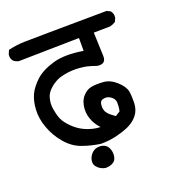

<svg xmlns="http://www.w3.org/2000/svg" viewBox="-117 -655 732 796"><g transform="rotate(-20 249.0 -257.0)"><path d="M214.8 47.9Q205.6 46.4 197.5 42.5Q189.5 38.6 182.6 32.2Q167.5 19 170.9 -1Q174.3 -19.5 188.5 -32.7Q203.1 -45.9 225.1 -44.4Q247.6 -42.5 257.8 -24.9Q266.6 -7.8 264.6 11.2Q264.2 16.1 262.9 20.5Q261.7 24.9 259.5 28.6Q257.3 32.2 254.4 35.2Q251.5 38.1 248 40Q241.2 43.9 233.2 45.9Q225.1 47.9 215.8 47.9H215.3ZM230.5 -52.7Q189 -58.6 151.4 -72.3Q112.8 -85.9 83 -121.1Q53.2 -156.2 38.6 -197.8Q23.4 -239.3 25.9 -278.3Q26.4 -287.6 27.6 -296.6Q28.8 -305.7 30.8 -313.7Q32.7 -321.8 35.4 -329.3Q38.1 -336.9 41 -343.3Q53.7 -369.6 82 -396Q110.4 -422.4 164.1 -438Q215.3 -452.6 294.9 -439.5V-496.1L29.3 -491.2H28.8H28.3Q16.1 -493.7 6.3 -501.5H5.9L5.4 -502.4Q-4.4 -514.2 -2 -531.2V-531.7L-1.5 -532.7L4.4 -546.4L5.4 -548.8L8.3 -549.8Q24.9 -553.7 41.7 -555.9Q58.6 -558.1 76.2 -558.6Q110.4 -559.6 439.5 -562.5H440.9L441.9 -562L455.6 -555.2L457 -554.7L457.5 -553.2Q467.3 -541.5 464.8 -524.4V-523.9L464.4 -522.9L458.5 -509.3L458 -507.8L456.1 -506.8Q444.3 -499.5 432.6 -497.1H432.1H431.6L360.4 -496.1L364.3 -389.6Q364.3 -384.3 363.3 -379.9Q360.4 -367.2 349.9 -363Q339.4 -358.9 323.7 -362.3L323.2 -362.8Q314 -366.2 304.9 -368.9Q295.9 -371.6 286.6 -373.8Q277.3 -376 267.6 -377Q239.3 -380.9 212.6 -378.4Q186 -376 164.1 -368.7Q156.7 -366.2 149.9 -362.5Q143.1 -358.9 135.7 -354Q128.4 -349.1 121.6 -342.8Q111.3 -334 104.7 -323.7Q98.1 -313.5 95.7 -302.2Q89.8 -279.3 93.8 -255.4Q97.7 -231 105.5 -211.4Q113.3 -191.9 138.7 -167Q147.5 -158.7 157 -151.6Q166.5 -144.5 177.2 -138.9Q188 -133.3 199.7 -128.9Q209 -125.5 218.3 -123.3Q227.5 -121.1 236.1 -119.9Q244.6 -118.7 252.9 -118.7Q237.3 -135.3 227.5 -155.3Q224.6 -161.6 222.2 -168.5Q219.7 -175.3 218.3 -182.6Q216.8 -189.9 216.3 -197.3Q215.8 -204.6 216.3 -212.4Q217.3 -227.5 221.9 -240.7Q226.6 -253.9 235.4 -264.2Q252.9 -284.7 275.9 -288.6Q297.4 -292 326.7 -290Q356.9 -288.1 384.3 -263.2Q411.6 -238.3 415.5 -215.3Q418.9 -193.8 418 -164.6Q417 -133.8 399.4 -111.8Q396 -107.9 392.3 -104Q388.7 -100.1 384.5 -96.7Q380.4 -93.3 376 -90.3Q371.6 -87.4 366.9 -84.7Q362.3 -82 357.4 -79.6Q352.5 -77.6 347.2 -75.4Q341.8 -73.2 336.4 -71.3Q331.1 -69.3 325.2 -67.6Q319.3 -65.9 313 -64.2Q306.6 -62.5 300.3 -60.5Q267.1 -52.7 231.4 -52.7H231ZM349.1 -152.8Q351.6 -164.1 352.3 -173.6Q353 -183.1 352.5 -191.4Q351.6 -207.5 335.9 -218.3Q320.3 -229 303.7 -224.6Q298.3 -223.6 294.9 -220.9Q291.5 -218.3 289.6 -213.6Q287.6 -209 287.1 -202.1Q286.6 -196.8 286.9 -192.1Q287.1 -187.5 288.3 -183.1Q289.6 -178.7 291.3 -174.8Q293 -170.9 295.9 -167.5Q300.8 -160.6 309.1 -153.8Q317.4 -147 328.1 -139.6Z"/></g></svg>

Font: NaikaiFont
Style: SemiBold
Weight: 600
Version: Version 1.89